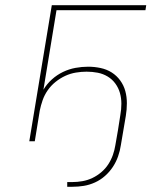

<svg xmlns="http://www.w3.org/2000/svg" viewBox="-20 -540 640 734"><path d="M257 174H237V156H257Q276 156 295.5 152.5Q315 149 333 140.5Q351 132 367 118.5Q383 105 394 88Q405 71 411.5 52.5Q418 34 421 15Q426 -14 431 -42.5Q436 -71 440 -100Q444 -122 444 -143.5Q444 -165 438.5 -184.5Q433 -204 421 -220.5Q409 -237 391.5 -247.5Q374 -258 353.5 -262Q333 -266 311 -266Q291 -266 270 -262.5Q249 -259 229.5 -250Q210 -241 192.5 -227Q175 -213 162.5 -195Q150 -177 143 -157Q136 -137 132 -117L113 0H92L178 -520H539L536 -501H196L146 -197Q159 -219 178.5 -236.5Q198 -254 221 -265Q244 -276 268.5 -280.5Q293 -285 317 -285Q341 -285 364.5 -280Q388 -275 407 -263Q426 -251 439.5 -232.5Q453 -214 459 -192Q465 -170 465 -145.5Q465 -121 461 -97L442 15Q439 36 431.5 57.5Q424 79 411.5 98Q399 117 381.5 132.5Q364 148 343 157.5Q322 167 300.5 170.5Q279 174 257 174Z"/></svg>

Font: Iosevka SS04 Th Ex Obl
Style: Regular
Weight: 100
Width: 7
Italic angle: -9°
Monospace: yes
Designer: Belleve Invis
Foundry: Belleve Invis
Version: Version 19.0.0; ttfautohint (v1.8.4)